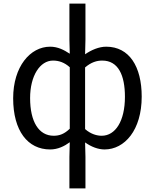

<svg xmlns="http://www.w3.org/2000/svg" viewBox="-20 -816 860 1065"><path d="M365 229H454V54L452 -26C487 -1 525 13 560 13C671 13 766 -94 766 -280C766 -447 697 -557 569 -557C529 -557 487 -539 452 -515L454 -597V-796H365V-597L367 -518C335 -539 301 -557 258 -557C148 -557 53 -447 53 -271C53 -90 134 13 258 13C301 13 337 -5 367 -27L365 54ZM278 -63C195 -63 147 -141 147 -272C147 -396 202 -480 274 -480C306 -480 337 -470 367 -443V-102C337 -73 310 -63 278 -63ZM544 -63C519 -63 485 -71 452 -100V-442C486 -471 517 -480 547 -480C636 -480 673 -399 673 -279C673 -144 620 -63 544 -63Z"/></svg>

Font: Noto Sans CJK TC Regular
Style: Regular
Weight: 400
Designer: Ryoko NISHIZUKA (kana & ideographs); Paul D. Hunt (Latin, Greek & Cyrillic); Wenlong ZHANG (bopomofo); Sandoll Communica
Foundry: Adobe Systems Incorporated
Version: Version 1.001;PS 1.001;hotconv 1.0.78;makeotf.lib2.5.61930